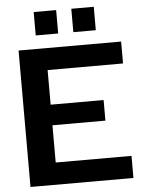

<svg xmlns="http://www.w3.org/2000/svg" viewBox="-61 -974 769 1022"><g transform="rotate(-5 323.5 -463.0)"><path d="M60 0V-729H608V-612H205V-118H610V0ZM189 -317V-427H488V-317ZM158 -801V-926H278V-801ZM359 -801V-926H479V-801Z"/></g></svg>

Font: Hubot Sans SemiBold
Style: Regular
Weight: 600
Designer: Deni Anggara
Foundry: GitHub, Inc., Subsidiary of Microsoft Corporation
Version: Version 2.000